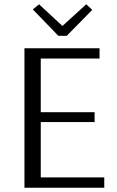

<svg xmlns="http://www.w3.org/2000/svg" viewBox="-20 -875 547 895"><path d="M252 -708 133 -831 162 -855 271 -754 382 -855 410 -829 291 -708ZM94 0V-650H444V-602H170V-352H421V-306H170V-48H466V0Z"/></svg>

Font: Arsenal SC
Style: Regular
Weight: 400
Designer: Andrij Shevchenko
Foundry: Stairsfor
Version: Version 2.001; ttfautohint (v1.8.4.7-5d5b)